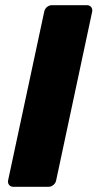

<svg xmlns="http://www.w3.org/2000/svg" viewBox="-20 -720 376 740"><path d="M31.8 0Q21.1 0 15.2 -7.2Q9.3 -14.5 11.3 -25.1L150.4 -674.9Q152.4 -685.5 160.9 -692.8Q169.5 -700 180.1 -700H314.7Q325.4 -700 331.3 -692.8Q337.2 -685.5 335.2 -674.9L196.5 -25.1Q194.5 -14.5 185.9 -7.2Q177.4 0 166.7 0Z"/></svg>

Font: Rubik Light
Style: Italic
Weight: 300
Italic angle: -12°
Designer: Hubert and Fischer
Foundry: Hubert and Fischer
Version: Version 2.300;gftools[0.9.30]